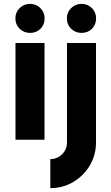

<svg xmlns="http://www.w3.org/2000/svg" viewBox="-20 -722 576 992"><path d="M60 -500H210V0H60ZM135.5 -552Q103.5 -552 81.5 -573.5Q59.5 -595 59.5 -627Q59.5 -658.5 81.5 -680.2Q103.5 -702 135.5 -702Q167 -702 188.8 -680.2Q210.5 -658.5 210.5 -627Q210.5 -595 189.2 -573.5Q168 -552 135.5 -552ZM240 250V100Q275.5 100 300.8 75Q326 50 326 14V-500H476V14Q476 79 444.2 132.5Q412.5 186 359 218Q305.5 250 240 250ZM401.5 -552Q369.5 -552 347.5 -573.5Q325.5 -595 325.5 -627Q325.5 -658.5 347.5 -680.2Q369.5 -702 401.5 -702Q433 -702 454.8 -680.2Q476.5 -658.5 476.5 -627Q476.5 -595 455.2 -573.5Q434 -552 401.5 -552Z"/></svg>

Font: Urbanist Black
Style: Regular
Weight: 900
Designer: Corey Hu
Foundry: Corey Hu
Version: Version 1.330; ttfautohint (v1.8.4.7-5d5b)